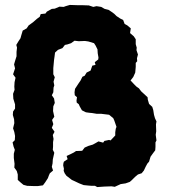

<svg xmlns="http://www.w3.org/2000/svg" viewBox="-20 -738 683 778"><path d="M118 16 90 15 75 11 63 1 52 -9V-31L48 -45L38 -59L39 -74L36 -98V-115L40 -131L35 -144L31 -161L40 -170L41 -187L38 -203L33 -218L38 -239L37 -255L32 -272L33 -286L41 -298V-315L34 -338L33 -358L39 -374L38 -387L39 -405L43 -423L33 -437L41 -461L37 -477L41 -491L47 -510V-528L49 -545L46 -556L55 -571L63 -583L66 -594L72 -614L88 -623L96 -635L114 -648L130 -662L141 -670L145 -681L164 -683L170 -691L190 -702L202 -703L221 -711L238 -710L246 -713L263 -718L293 -717H312L340 -716L358 -710L371 -713L390 -710L404 -702L420 -698L432 -690L443 -682L452 -673L467 -663L479 -657L485 -641L496 -635L510 -623L507 -604L522 -591L530 -579V-559L534 -545L533 -535L539 -517L535 -502L536 -490L530 -483V-467L528 -444L520 -426L509 -412L523 -397L533 -387L543 -380L552 -368L564 -357L578 -344L579 -334L584 -317L597 -305L601 -292L604 -273L608 -259L614 -246L612 -234L613 -206L611 -192L614 -169L610 -161V-143L609 -129L600 -117L590 -103L584 -83L577 -75L570 -62L563 -47L554 -36L539 -31L527 -21L514 -8L506 -1L489 5L469 8L458 13L445 19L432 17L403 18L374 20L365 15H352L339 14L319 12L301 5L282 -4L271 -9L249 -26L242 -36L238 -46L239 -54L236 -68L237 -77L239 -83L254 -93L250 -106L267 -114L279 -120L288 -126L313 -127L323 -140L339 -147L356 -152L367 -158L379 -165L398 -160L403 -167L422 -171L428 -169L447 -189V-202L449 -216L452 -224L443 -250L439 -259L433 -264L422 -273L389 -277H371L353 -280L342 -281L328 -283L312 -291L303 -307L299 -316L291 -322L290 -330L292 -344L283 -352L282 -364L284 -378L299 -401L306 -411L314 -427L323 -431L331 -444L347 -452L354 -472L367 -475L364 -486L378 -497L379 -505L376 -522L375 -538L367 -554L361 -563L338 -570L324 -572L299 -571L282 -573L268 -563L253 -558L243 -556L233 -543L215 -536L203 -525L201 -509L199 -495L196 -462V-437L202 -425L197 -407L200 -392L197 -383L196 -364L190 -352L199 -339L202 -321L196 -307L195 -288L200 -265L191 -252L196 -235L190 -220L201 -204L194 -191L197 -175L195 -162V-144L194 -131L200 -119L194 -92L193 -76L190 -62L195 -47L182 -36L178 -27L174 -16L163 1L154 13L133 16Z"/></svg>

Font: Winky Rough
Style: Bold
Weight: 700
Designer: Simon Atzbach
Foundry: typofactur
Version: Version 1.206; ttfautohint (v1.8.4.7-5d5b)